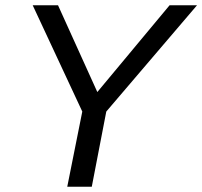

<svg xmlns="http://www.w3.org/2000/svg" viewBox="-20 -708 767 728"><path d="M383 -285 328 0H235L292 -285L104 -688H200L349 -359L623 -688H727Z"/></svg>

Font: Libra Sans
Style: Italic
Weight: 400
Italic angle: -12°
Foundry: Context Ltd
Version: Version 1.002